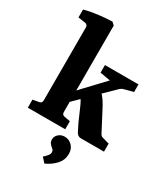

<svg xmlns="http://www.w3.org/2000/svg" viewBox="-213 -753 944 1076"><g transform="rotate(30 259.5 -215.0)"><path d="M18 0V-52L57 -59Q75 -62 75 -80V-552Q75 -570 58 -573L11 -580V-631Q50 -642 99 -648Q148 -654 188 -655L205 -639V-80Q205 -62 222 -59L260 -52V0ZM360 0Q341 0 329.5 -21.5Q318 -43 305 -71L273 -144Q266 -161 257.5 -177Q249 -193 238 -206L324 -288Q344 -269 358.5 -247.5Q373 -226 389 -194L447 -83Q452 -73 457 -69Q462 -65 472 -63L511 -52V0ZM187 -128 181 -194 367 -391 368 -357 273 -374V-423H490V-374L448 -363Q433 -359 425.5 -356.5Q418 -354 409 -346ZM347 113Q346 151 319.5 179.5Q293 208 255 225L228 195Q240 185 250 173Q260 161 260 150Q260 139 254.5 133.5Q249 128 244 124Q237 118 230.5 109.5Q224 101 224 86Q224 66 240 51.5Q256 37 279 37Q308 37 328 58Q348 79 347 113Z"/></g></svg>

Font: Yrsa
Style: Regular
Weight: 400
Designer: Anna Giedrys (Yrsa+Rasa design), David Brezina (Yrsa art-direction, Rasa art-direction, design)
Foundry: Rosetta Type Foundry
Version: Version 2.004